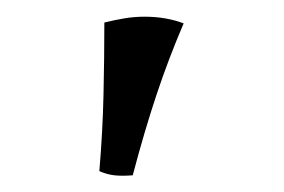

<svg xmlns="http://www.w3.org/2000/svg" viewBox="-20 -741 340 230"><path d="M139 -531Q126 -530 117 -531Q108 -532 99 -536Q103 -583 104 -628Q105 -673 105 -714Q117 -717 129 -719Q141 -721 153 -721Q179 -721 200 -713Q182 -671 167.5 -627.5Q153 -584 139 -531Z"/></svg>

Font: Vollkorn
Style: Regular
Weight: 400
Designer: Friedrich Althausen
Foundry: Friedrich Althausen
Version: Version 4.104